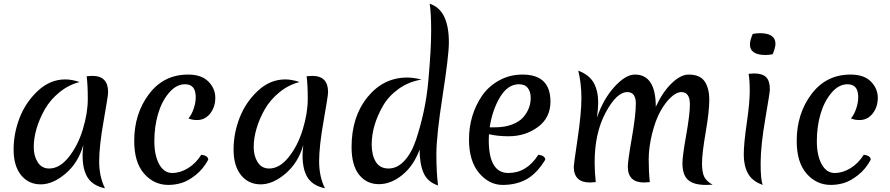

<svg xmlns="http://www.w3.org/2000/svg" viewBox="-20 -977 4774 1030"><path d="M244 -73Q300 -73 349 -134.5Q398 -196 424.5 -283.5Q451 -371 451 -445.5Q451 -520 445 -568Q469 -570 475 -570Q560 -570 560 -483Q560 -464 536 -328.5Q512 -193 512 -111.5Q512 -30 543 33Q480 20 451.5 -22.5Q423 -65 423 -145Q423 -159 427 -199Q400 -104 332 -46Q264 12 198.5 12Q133 12 93 -37.5Q53 -87 53 -174.5Q53 -262 85.5 -345.5Q118 -429 183.5 -490Q249 -551 330 -551Q365 -551 407 -537Q348 -522 299 -482Q250 -442 221 -391.5Q192 -341 176.5 -288.5Q161 -236 161 -188Q161 -140 182.5 -106.5Q204 -73 244 -73Z M1060 -147Q1097 -142 1097 -120Q1070 -70 1029.5 -38Q989 -6 954 4.5Q919 15 883 15Q806 15 753 -45.5Q700 -106 700 -221Q700 -367 779 -472Q858 -577 989 -577Q1061 -577 1098 -539.5Q1135 -502 1135 -452.5Q1135 -403 1107.5 -368Q1080 -333 1037 -333Q1010 -333 991 -342Q1007 -360 1018.5 -392.5Q1030 -425 1030 -456Q1030 -525 973 -525Q925 -525 886 -478.5Q847 -432 827.5 -364.5Q808 -297 808 -220Q808 -143 834 -96Q860 -49 903.5 -49Q947 -49 989 -75Q1031 -101 1060 -147Z M1424 -73Q1480 -73 1529 -134.5Q1578 -196 1604.5 -283.5Q1631 -371 1631 -445.5Q1631 -520 1625 -568Q1649 -570 1655 -570Q1740 -570 1740 -483Q1740 -464 1716 -328.5Q1692 -193 1692 -111.5Q1692 -30 1723 33Q1660 20 1631.5 -22.5Q1603 -65 1603 -145Q1603 -159 1607 -199Q1580 -104 1512 -46Q1444 12 1378.5 12Q1313 12 1273 -37.5Q1233 -87 1233 -174.5Q1233 -262 1265.5 -345.5Q1298 -429 1363.5 -490Q1429 -551 1510 -551Q1545 -551 1587 -537Q1528 -522 1479 -482Q1430 -442 1401 -391.5Q1372 -341 1356.5 -288.5Q1341 -236 1341 -188Q1341 -140 1362.5 -106.5Q1384 -73 1424 -73Z M2278 -546Q2293 -713 2293 -811Q2293 -909 2285 -957Q2388 -924 2388 -750Q2388 -679 2354.5 -464Q2321 -249 2321 -150Q2321 -51 2330 18Q2273 -1 2252 -50Q2231 -99 2231 -175Q2200 -89 2139 -39Q2078 11 2012.5 11Q1947 11 1906.5 -39.5Q1866 -90 1866 -188Q1866 -351 1951.5 -456Q2037 -561 2164 -561Q2200 -561 2241 -550Q2173 -539 2119 -500.5Q2065 -462 2035 -410Q1974 -304 1974 -202Q1974 -145 1996 -109Q2018 -73 2064.5 -73Q2111 -73 2149.5 -114.5Q2188 -156 2211.5 -226.5Q2235 -297 2252.5 -376.5Q2270 -456 2278 -546Z M2764 -525Q2704 -525 2662.5 -456Q2621 -387 2607 -294H2635Q2688 -294 2727 -309Q2766 -324 2787 -348Q2827 -394 2827 -452Q2827 -485 2811.5 -505Q2796 -525 2764 -525ZM2496 -229Q2496 -361 2567 -465Q2602 -515 2658.5 -546Q2715 -577 2783 -577Q2933 -577 2933 -432Q2933 -345 2865.5 -295.5Q2798 -246 2709 -246Q2650 -246 2603 -257Q2602 -247 2602 -226Q2602 -49 2707 -49Q2806 -49 2868 -147Q2905 -142 2905 -120Q2859 -45 2804 -15Q2749 15 2676.5 15Q2604 15 2550 -49Q2496 -113 2496 -229Z M3466 0Q3440 2 3435 2Q3348 2 3348 -83Q3348 -114 3369.5 -237Q3391 -360 3391 -421.5Q3391 -483 3345 -483Q3288 -483 3229 -373Q3170 -263 3170 -106Q3170 -56 3176 0Q3150 2 3145 2Q3058 2 3058 -83Q3058 -94 3078.5 -232Q3099 -370 3099 -450.5Q3099 -531 3082 -598Q3142 -575 3165.5 -532Q3189 -489 3189 -426Q3189 -394 3182 -345Q3216 -445 3276 -511Q3336 -577 3386 -577Q3498 -577 3498 -404Q3535 -484 3583.5 -530.5Q3632 -577 3674 -577Q3735 -577 3760 -540.5Q3785 -504 3785 -441.5Q3785 -379 3765.5 -266Q3746 -153 3746 -101.5Q3746 -50 3759 -26.5Q3772 -3 3803 14Q3790 15 3766 15Q3702 15 3671.5 -11.5Q3641 -38 3641 -102Q3641 -139 3661 -251.5Q3681 -364 3681 -417Q3681 -483 3635 -483Q3609 -483 3579 -455Q3549 -427 3522.5 -379.5Q3496 -332 3478 -259Q3460 -186 3460 -121Q3460 -56 3466 0Z M3996 -581Q4014 -583 4025 -583Q4070 -583 4090 -563Q4110 -543 4110 -497Q4110 -482 4085.5 -339.5Q4061 -197 4060.5 -104.5Q4060 -12 4072 15Q4015 -5 3992.5 -46.5Q3970 -88 3970 -147Q3970 -206 3986 -316Q4002 -426 4002 -487Q4002 -548 3996 -581ZM4087 -682Q4003 -682 4003 -739Q4003 -759 4018 -795Q4040 -799 4056 -799Q4140 -799 4140 -742Q4140 -722 4125 -686Q4103 -682 4087 -682Z M4614 -147Q4651 -142 4651 -120Q4624 -70 4583.5 -38Q4543 -6 4508 4.5Q4473 15 4437 15Q4360 15 4307 -45.5Q4254 -106 4254 -221Q4254 -367 4333 -472Q4412 -577 4543 -577Q4615 -577 4652 -539.5Q4689 -502 4689 -452.5Q4689 -403 4661.5 -368Q4634 -333 4591 -333Q4564 -333 4545 -342Q4561 -360 4572.5 -392.5Q4584 -425 4584 -456Q4584 -525 4527 -525Q4479 -525 4440 -478.5Q4401 -432 4381.5 -364.5Q4362 -297 4362 -220Q4362 -143 4388 -96Q4414 -49 4457.5 -49Q4501 -49 4543 -75Q4585 -101 4614 -147Z"/></svg>

Font: Merienda
Style: Regular
Weight: 400
Designer: Eduardo Rodriguez Tunni
Foundry: Eduardo Rodriguez Tunni
Version: Version 1.001